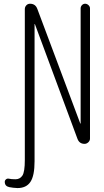

<svg xmlns="http://www.w3.org/2000/svg" viewBox="-20 -750 540 1001"><path d="M28.3 225.6Q4.9 220.7 4.9 198.2Q4.9 190.4 11.2 185.1Q17.6 179.7 26.4 181.6Q38.1 184.6 61 184.6Q84 184.6 96.7 165.5Q109.4 146.5 109.4 84V-702.1Q109.4 -713.9 117.2 -722.2Q125 -730.5 136.7 -730.5Q165 -730.5 174.8 -703.1L398.4 -106.4Q398.4 -105.5 399.4 -105.5Q400.4 -105.5 400.4 -106.4V-706.1Q400.4 -715.8 407.2 -723.1Q414.1 -730.5 423.8 -730.5Q433.6 -730.5 441.4 -723.1Q449.2 -715.8 449.2 -706.1V-27.3Q449.2 -16.6 440.4 -8.3Q431.6 0 420.9 0Q393.6 0 383.8 -26.4L162.1 -624Q162.1 -625 161.1 -625Q160.2 -625 160.2 -624V90.8Q160.2 166 138.7 198.2Q117.2 230.5 71.3 230.5Q46.9 229.5 28.3 225.6Z"/></svg>

Font: Rounded-X Mgen+ 1mn light
Style: Regular
Weight: 200
Designer: [Source Han Sans]
Ryoko NISHIZUKA  (kana & ideographs); Paul D. Hunt (Latin, Greek & Cyrillic); Wenlong ZHANG  (bopomofo
Version: Version 1.059.20150602